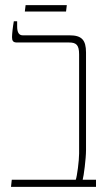

<svg xmlns="http://www.w3.org/2000/svg" viewBox="-20 -730 427 750"><path d="M77 -685H238L241 -710H80ZM23 0H355V-28H303C307 -41 316 -110 316 -143V-525C316 -574 299 -592 252 -592H69C54 -592 47 -603 47 -627V-647H34C30 -625 27 -597 27 -585C27 -571 31 -564 46 -564H250C277 -564 289 -555 289 -518V-130C289 -102 281 -41 276 -28H26Z"/></svg>

Font: Noto Serif Hebrew Condensed Thin
Style: Regular
Weight: 100
Width: 3
Designer: Monotype Design Team
Foundry: Monotype Imaging Inc.
Version: Version 2.004